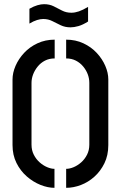

<svg xmlns="http://www.w3.org/2000/svg" viewBox="-20 -895 566 920"><path d="M318 -764Q292 -764 271 -774Q250 -784 230.5 -794Q211 -804 187 -804Q174 -804 157.5 -799Q141 -794 121 -782V-853Q142 -865 159.5 -870Q177 -875 191 -875Q217 -875 237 -865Q257 -855 277 -844.5Q297 -834 322 -834Q339 -834 358 -840.5Q377 -847 402 -862V-792Q377 -776 356 -770Q335 -764 318 -764ZM297 5V-86Q314 -86 333 -94Q352 -102 369 -117Q386 -132 397 -153.5Q408 -175 408 -202V-498Q408 -519 400.5 -539Q393 -559 378.5 -576.5Q364 -594 343.5 -604.5Q323 -615 297 -615V-705Q342 -705 379.5 -687.5Q417 -670 443.5 -641.5Q470 -613 484.5 -579.5Q499 -546 499 -514V-200Q499 -151 480.5 -113Q462 -75 432.5 -48.5Q403 -22 367.5 -8.5Q332 5 297 5ZM241 5Q209 5 174 -9Q139 -23 108.5 -49.5Q78 -76 59 -114Q40 -152 40 -200V-514Q40 -546 54.5 -579.5Q69 -613 95.5 -641.5Q122 -670 159.5 -687.5Q197 -705 242 -705V-615Q216 -615 195.5 -604.5Q175 -594 160.5 -576Q146 -558 138.5 -538Q131 -518 131 -498V-202Q131 -175 142 -153.5Q153 -132 170 -117Q187 -102 206 -94Q225 -86 241 -86Z"/></svg>

Font: Stick No Bills Medium
Style: Regular
Weight: 500
Version: Version 2.000